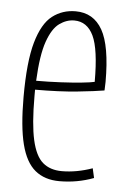

<svg xmlns="http://www.w3.org/2000/svg" viewBox="-45 -576 408 621"><g transform="rotate(5 159.0 -266.0)"><path d="M171 10Q123 10 92 -15.5Q61 -41 46.5 -98Q32 -155 32 -251Q32 -366 50 -429Q68 -492 100.5 -517Q133 -542 176 -542Q234 -542 263 -491Q292 -440 292 -323Q292 -318 291.5 -308Q291 -298 291 -295Q262 -290 204 -284Q146 -278 67 -278Q67 -267 67 -256Q67 -166 78.5 -115Q90 -64 114 -43.5Q138 -23 176 -23Q224 -23 275 -41L282 -10Q229 10 171 10ZM68 -307Q108 -307 147 -309Q186 -311 215.5 -314Q245 -317 257 -320Q257 -426 236.5 -469Q216 -512 174 -512Q149 -512 126 -495.5Q103 -479 87.5 -435Q72 -391 68 -307Z"/></g></svg>

Font: Georama Condensed ExtraLight
Style: Regular
Weight: 200
Width: 3
Designer: Jean-Baptiste Levee
Foundry: Production Type
Version: Version 1.000